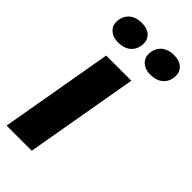

<svg xmlns="http://www.w3.org/2000/svg" viewBox="-232 -775 826 826"><g transform="rotate(45 181.0 -362.0)"><path d="M152 0H-1L89 -516H242ZM84 -592Q54 -592 35.5 -608Q17 -624 17 -648Q17 -682 38.5 -703Q60 -724 100 -724Q131 -724 149 -708Q167 -692 167 -668Q167 -634 145.5 -613Q124 -592 84 -592ZM280 -592Q250 -592 231.5 -608Q213 -624 213 -648Q213 -682 234.5 -703Q256 -724 296 -724Q327 -724 345 -708Q363 -692 363 -668Q363 -634 341.5 -613Q320 -592 280 -592Z"/></g></svg>

Font: Creato Display ExtraBold
Style: Italic
Weight: 800
Italic angle: -10°
Version: Version 1.000